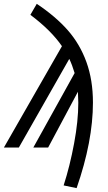

<svg xmlns="http://www.w3.org/2000/svg" viewBox="-51 -767 561 998"><path d="M140.1 -747.1Q238.8 -681.2 301.5 -609.6Q364.3 -538.1 398.2 -444.6Q432.1 -351.1 432.1 -233.9Q432.1 -33.2 347.2 210.9L279.8 196.8Q312.5 95.2 334.2 -21.7Q356 -138.7 356 -232.9Q356 -252 354 -290L199.2 0H122.1L336.9 -387.2Q323.7 -431.2 309.1 -460.9L46.9 0H-30.8L271 -526.9Q214.4 -609.4 106.9 -689.9Z"/></svg>

Font: Fira Sans Compressed Book
Style: Italic
Weight: 350
Width: 3
Italic angle: -8°
Designer: Carrois Corporate & Edenspiekermann AG
Foundry: Carrois Corporate GbR & Edenspiekermann AG
Version: Version 4.203;PS 004.203;hotconv 1.0.88;makeotf.lib2.5.64775